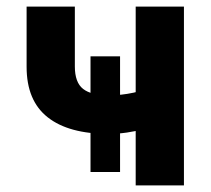

<svg xmlns="http://www.w3.org/2000/svg" viewBox="-20 -561 637 581"><path d="M309.1 -155.8Q188 -155.8 124.3 -206.1Q60.5 -256.3 60.5 -358.9V-541H206.5V-359.9Q206.5 -311.5 231.4 -292Q256.3 -272.5 309.1 -272.5Q347.2 -272.5 383.8 -280.5Q420.4 -288.6 462.4 -302.7V-185.5Q444.3 -178.2 418.5 -171.1Q392.6 -164.1 364 -159.9Q335.4 -155.8 309.1 -155.8ZM390.6 0V-541H536.6V0ZM253.9 -40.5V-390.6H343.3V-40.5Z"/></svg>

Font: Inter 17pt
Style: Bold
Weight: 700
Version: Version 4.001;git-66647c0bb